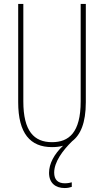

<svg xmlns="http://www.w3.org/2000/svg" viewBox="-20 -734 526 971"><path d="M254 139C254 85 297 27 345 -20C387 -52 414 -112 414 -217V-714H388V-221C388 -63 328 -15 243 -15C152 -15 98 -71 98 -221V-714H72V-217C72 -59 133 10 243 10C263 10 282 8 299 3C254 45 228 94 228 140C228 192 261 217 307 217C322 217 335 214 343 211V188C337 190 322 193 308 193C272 193 254 174 254 139Z"/></svg>

Font: Noto Sans Arabic ExtCond Thin
Style: Regular
Weight: 100
Width: 2
Designer: Monotype Design Team, Nadine Chahine, Nizar Qandah and Khaled Hosny
Foundry: Monotype Imaging Inc.
Version: Version 2.012